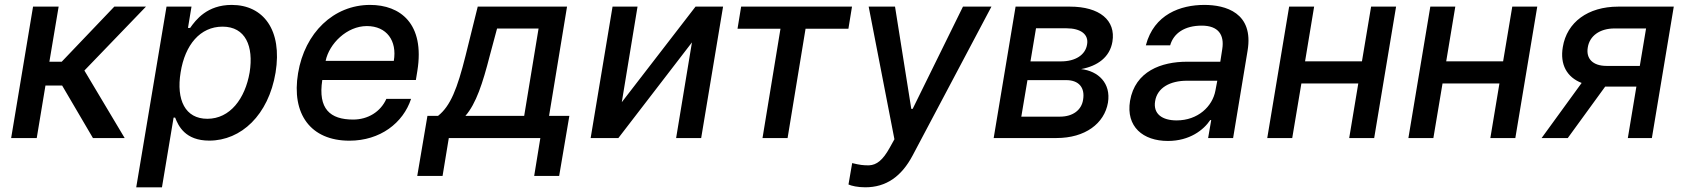

<svg xmlns="http://www.w3.org/2000/svg" viewBox="-20 -573 6993 797"><path d="M26.3 0H132.5L168.7 -218H237.9L365.8 0H497.5L330.3 -280.2L585.9 -545.5H454.5L236.2 -316.8H185L223.4 -545.5H117.2Z M545.5 204.5H652.3L700.6 -84.9H707C720.5 -50.1 748.9 10.7 848.7 10.7C980.8 10.7 1094.5 -95.2 1123.9 -271.7C1152.7 -448.5 1073.2 -552.6 941.8 -552.6C839.8 -552.6 793 -490.8 769.2 -457H760.3L774.9 -545.5H671.2ZM729.8 -272.7C747.9 -386.7 810.7 -462.4 903.8 -462.4C999.3 -462.4 1033.4 -381 1016.3 -272.7C997.5 -163.4 935 -79.9 840.6 -79.9C748.9 -79.9 710.9 -158 729.8 -272.7Z M1430.4 11C1558.2 11 1653.4 -62.5 1686.4 -162.6H1583.8C1559.7 -108.7 1507.1 -76.7 1446 -76.7C1350.1 -76.7 1299.4 -121.1 1317.8 -240.8H1706.3L1712.4 -278.4C1744.3 -475.9 1640.6 -552.6 1516.3 -552.6C1364.7 -552.6 1245 -436.8 1217.3 -269.2C1188.9 -99.8 1269.5 11 1430.4 11ZM1331.7 -320.3C1346.6 -392 1420.1 -464.8 1502.8 -464.8C1585.2 -464.8 1628.9 -403.8 1614.7 -320.3Z M1712 157.3H1817.1L1843 0H2223L2197.4 157.3H2301.1L2343.4 -92H2259.2L2333.8 -545.5H1963.1L1912.6 -342C1878.2 -204.5 1849.8 -132.8 1798.3 -92H1754.3ZM1911.9 -92C1956.3 -142.8 1983.7 -227.3 2013.1 -342L2043.3 -454.5H2215.6L2155.9 -92Z M2561.1 -148.8 2626.4 -545.5H2522.7L2431.8 0H2546.9L2852.3 -397L2786.6 0H2890.6L2981.5 -545.5H2867.2Z M3041.5 -453.8H3219.8L3145.2 0H3249.3L3323.9 -453.8H3501.8L3516.7 -545.5H3056.5Z M3571.7 204.5C3658 204.5 3721.9 160.2 3768.5 72.1L4095.5 -545.5H3977.3L3768.5 -121.1H3762.8L3695.3 -545.5H3585.9L3692.8 5L3672.9 40.8C3644.5 92 3619 111.9 3587.4 113.3C3564.6 113.6 3549.4 111.9 3517.4 104L3502.1 192.8C3514.6 198.5 3539.8 204.5 3571.7 204.5Z M4104.8 0H4365.4C4484.7 0 4564.3 -60.4 4579.2 -147C4592.3 -228 4538.7 -278.1 4467.7 -286.2C4536.2 -299 4587 -335.6 4597.7 -399.9C4612.6 -489 4544 -545.5 4421.5 -545.5H4195.7ZM4219.5 -88.8 4245 -240.4H4405.9C4457.7 -240.4 4484.7 -209.9 4475.9 -158.7C4469.5 -116.1 4433.2 -88.8 4380.3 -88.8ZM4257.5 -318.2 4280.5 -455.6H4406.6C4466.6 -455.6 4500 -430 4492.5 -388.5C4485.8 -345.2 4444.2 -318.2 4384.6 -318.2Z M4828.1 12.1C4918.3 12.1 4976.6 -33.7 5003.6 -74.6H5007.8L4995 0H5098.7L5158.7 -362.2C5185.4 -521 5066.1 -552.6 4979.4 -552.6C4880.7 -552.6 4770.2 -513.8 4736.5 -384.9H4837.4C4851.6 -435 4897.4 -466.6 4968.4 -466.6C5036.6 -466.6 5063.2 -429.3 5053.6 -369L5045.5 -316.8H4907.7C4801.1 -316.8 4691.8 -277.7 4670.8 -154.1C4653.4 -47.2 4724.4 12.1 4828.1 12.1ZM4774.9 -152.7C4783.7 -209.5 4838.1 -237.9 4907 -237.9H5033L5025.2 -196.7C5013.1 -131.4 4952.8 -73.2 4864.3 -73.2C4804.3 -73.2 4766.3 -100.1 4774.9 -152.7Z M5435 -545.5H5331.3L5240.4 0H5344.1L5382.1 -226.6H5618.3L5580.6 0H5684.3L5775.2 -545.5H5671.5L5633.5 -318.5H5397.4Z M6021 -545.5H5917.3L5826.3 0H5930L5968 -226.6H6204.2L6166.5 0H6270.2L6361.2 -545.5H6257.5L6219.5 -318.5H5983.3Z M6737.2 0H6837L6927.9 -545.5H6697.4C6571.4 -545.5 6484 -480.5 6467.3 -377.8C6454.9 -305.4 6484 -252.5 6545.5 -228.7L6379.3 0H6487.9L6643.1 -213.4H6659.1H6772.7ZM6571 -376.4C6578.5 -423.3 6619.7 -454.9 6682.2 -454.9H6812.9L6786.9 -299.4H6649.1C6591.3 -299.4 6562.9 -329.9 6571 -376.4Z"/></svg>

Font: Margiela Sans Medium
Style: Italic
Weight: 500
Italic angle: -9.39999°
Designer: Stefan Endress, Andreas Faust
Version: Version 1.100;FEAKit 1.0